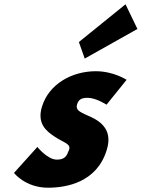

<svg xmlns="http://www.w3.org/2000/svg" viewBox="-20 -860 661 895"><path d="M347.7 -664 375 -587 620.6 -725 565.1 -840ZM426.7 -528C314.6 -528 207.8 -468 175.7 -363C152.1 -286 193.1 -250 234.9 -223C277.9 -193 319 -190 298.1 -153C287.7 -119 263.8 -116 244.6 -116C201 -116 154.2 -175 154.2 -175L45.2 -54C45.2 -54 98.1 15 203.8 15C288.4 15 431 -9 477.2 -160C510.9 -265 434.5 -303 382.6 -324C354.8 -338 331 -346 339.2 -373C346.6 -397 360.4 -404 388.8 -404C428.2 -404 476.6 -372 476.6 -372L570.1 -488C570.1 -488 509.3 -528 426.7 -528Z"/></svg>

Font: Hussar
Style: BdSuprConOblThree
Weight: 700
Foundry: Cannot Into Space Fonts
Version: Version 2.00